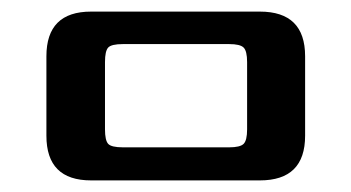

<svg xmlns="http://www.w3.org/2000/svg" viewBox="-20 -642 605 331"><path d="M506 -545V-408Q506 -331 428 -331H137Q60 -331 60 -408V-545Q60 -622 137 -622H428Q506 -622 506 -545ZM406 -419V-535Q406 -554 400 -560Q394 -566 375 -566H192Q172 -566 166.5 -560Q161 -554 161 -535V-419Q161 -400 166.5 -394Q172 -388 192 -388H375Q394 -388 400 -394Q406 -400 406 -419Z"/></svg>

Font: Sarpanch Medium
Style: Regular
Weight: 500
Designer: Manushi Parikh (Devanagari and Latin), Jyotish Sonowal (Devanagari)
Foundry: Indian Type Foundry
Version: Version 2.004;PS 1.0;hotconv 1.0.78;makeotf.lib2.5.61930; tt